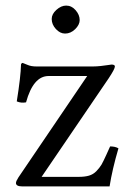

<svg xmlns="http://www.w3.org/2000/svg" viewBox="-20 -667 464 687"><path d="M165 -599.1Q165 -616.7 181.9 -631.8Q198.7 -647 216.8 -647Q236.3 -647 250.7 -630.4Q265.1 -613.8 265.1 -595.2Q265.1 -578.6 249 -562.7Q232.9 -546.9 212.9 -546.9Q194.8 -546.9 179.9 -563.2Q165 -579.6 165 -599.1ZM61 -441.9Q64.9 -440.9 77.9 -435.1Q90.8 -429.2 109.9 -429.2H313Q325.7 -429.2 341.1 -430.9Q356.4 -432.6 366.9 -434.3Q377.4 -436 378.9 -436Q391.1 -436 391.1 -429.2Q391.1 -420.4 369.1 -387.2L128.9 -34.2H262.2Q283.7 -34.2 298.6 -38.6Q313.5 -43 324.7 -54.4Q335.9 -65.9 343.3 -78.1Q350.1 -90.3 360.8 -113.8L374 -143.1Q392.6 -143.1 403.8 -136.2Q381.8 -61.5 372.1 0H60.1Q37.1 0 37.1 -12.2Q37.1 -18.6 45.9 -32.2L292 -395H153.8Q99.1 -395 73.2 -300.8Q55.7 -297.4 40 -304.2Q54.2 -393.1 55.2 -436Q55.2 -438 57.1 -439.9Q59.1 -441.9 61 -441.9Z"/></svg>

Font: Linux Libertine G
Style: Regular
Weight: 400
Designer: Philipp H. Poll
Foundry: Philipp H. Poll
Version: Version 4.7.5